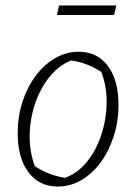

<svg xmlns="http://www.w3.org/2000/svg" viewBox="-20 -677 500 705"><path d="M192 8Q124 8 84.5 -44.5Q45 -97 45 -187Q45 -249 62.5 -303Q80 -357 111 -398.5Q142 -440 182.5 -463.5Q223 -487 269 -487Q337 -487 376 -435Q415 -383 415 -293Q415 -231 397.5 -176.5Q380 -122 349.5 -80.5Q319 -39 278.5 -15.5Q238 8 192 8ZM218 -24Q264 -40 298 -81.5Q332 -123 351 -179Q370 -235 371.5 -296Q373 -357 352 -413Q300 -447 241 -455Q196 -437 162 -395Q128 -353 109 -297Q90 -241 89 -180.5Q88 -120 108 -67Q157 -34 218 -24ZM189 -622 197 -657H407L399 -622Z"/></svg>

Font: Piazzolla ExtraLight
Style: Italic
Weight: 200
Italic angle: -11.3°
Designer: Juan Pablo del Peral
Foundry: Huerta Tipografica
Version: Version 1.330